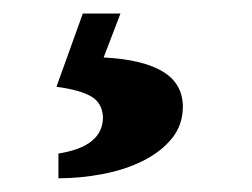

<svg xmlns="http://www.w3.org/2000/svg" viewBox="-20 -21 373 284"><path d="M133.3 64Q190.4 66.9 220.2 84.5Q250 102.1 250.5 136.2Q250.5 163.6 234.6 183.3Q218.8 203.1 192.1 216.6Q165.5 230 132.6 236.3Q99.6 242.7 66.4 242.7V206.1Q132.3 195.8 132.3 152.3Q131.3 130.9 114.3 121.3Q97.2 111.8 63.5 107.4L102.5 -1H158.2Z"/></svg>

Font: PT Astra Serif
Style: Bold
Weight: 700
Designer: A.Korolkova, I. Chaeva
Foundry: ParaType Ltd
Version: Version 1.002